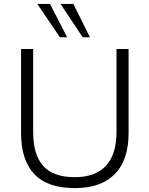

<svg xmlns="http://www.w3.org/2000/svg" viewBox="-20 -956 766 984"><path d="M364 8Q223 8 155.5 -64Q88 -136 88 -274V-705H150V-279Q150 -164 201 -106Q252 -48 364 -48Q468 -48 522.5 -106Q577 -164 577 -279V-705H639V-274Q639 -136 568.5 -64Q498 8 364 8ZM404 -765 290 -936H356L441 -765ZM287 -765 171 -936H236L324 -765Z"/></svg>

Font: Mulish ExtraLight Light
Style: Regular
Weight: 300
Version: Version 3.603